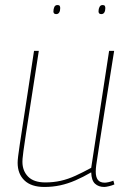

<svg xmlns="http://www.w3.org/2000/svg" viewBox="-20 -732 516 762"><path d="M156 10Q104 10 77 -16Q50 -42 50 -86Q50 -95 52 -112Q54 -129 58.5 -159Q63 -189 70.5 -237.5Q78 -286 89 -358Q100 -430 115 -530H134Q115 -407 102.5 -327Q90 -247 83 -201Q76 -155 73 -132.5Q70 -110 69.5 -102Q69 -94 69 -90Q69 -54 91.5 -31Q114 -8 160 -8Q192 -8 221 -14.5Q250 -21 279.5 -34.5Q309 -48 342 -66L413 -530H433Q412 -397 398 -310.5Q384 -224 376.5 -173Q369 -122 365 -97Q361 -72 360.5 -63Q360 -54 360 -51Q360 -29 368.5 -18Q377 -7 396 -7Q401 -7 410.5 -9Q420 -11 430 -15L434 0Q425 4 412.5 7Q400 10 394 10Q371 10 357 -3Q343 -16 342 -48Q309 -29 279 -16Q249 -3 219 3.5Q189 10 156 10ZM382 -676Q376 -676 373.5 -679Q371 -682 371 -687Q371 -697 375 -704.5Q379 -712 387 -712Q394 -712 396 -708.5Q398 -705 398 -700Q398 -689 394 -682.5Q390 -676 382 -676ZM203 -676Q197 -676 194.5 -679Q192 -682 192 -686Q192 -696 195.5 -704Q199 -712 208 -712Q215 -712 217 -708.5Q219 -705 219 -700Q219 -689 215 -682.5Q211 -676 203 -676Z"/></svg>

Font: Georama ExtraCondensed Thin Thin
Style: Italic
Weight: 250
Italic angle: -9°
Version: Version 1.001